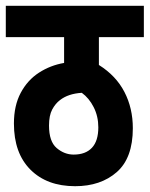

<svg xmlns="http://www.w3.org/2000/svg" viewBox="-20 -642 516 662"><path d="M476 -514H321V-418Q380 -381 409 -325Q438 -269 438 -200Q438 -97 382.5 -48.5Q327 0 239 0Q142 0 85 -57Q28 -114 28 -216Q28 -278 51.5 -322Q75 -366 114.5 -391.5Q154 -417 201 -425V-514H0V-622H476ZM234 -109Q275 -109 297 -132.5Q319 -156 319 -203Q319 -241 303 -272.5Q287 -304 262 -322Q215 -319 187 -297Q171 -285 160 -264.5Q149 -244 149 -209Q149 -154 175.5 -131.5Q202 -109 234 -109Z"/></svg>

Font: Noto Sans Devanagari UI ExtraCondensed
Style: Bold
Weight: 700
Width: 2
Designer: Jelle Bosma - Monotype Design Team
Foundry: Monotype Imaging Inc.
Version: Version 2.004